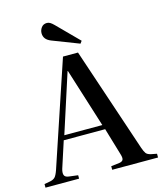

<svg xmlns="http://www.w3.org/2000/svg" viewBox="-134 -1038 963 1137"><g transform="rotate(-15 347.0 -470.0)"><path d="M2 0V-22L40 -29Q58 -33 68 -43Q78 -53 89 -84L303 -723H395L610 -82Q619 -56 627 -45.5Q635 -35 656 -30L692 -23V0H411V-22L462 -28Q481 -31 485.5 -42Q490 -53 482 -78L433 -243H179L127 -83Q120 -60 124.5 -45.5Q129 -31 152 -28L208 -21V0ZM190 -271H423L309 -633H307ZM423 -770 260 -833Q237 -842 226.5 -856Q216 -870 216 -889Q216 -908 228 -924Q240 -940 262 -940Q272 -940 281.5 -934.5Q291 -929 304 -916L434 -785Z"/></g></svg>

Font: Literata 60pt Medium
Style: Regular
Weight: 500
Designer: Latin by Veronika Burian and Jose Scaglione. Greek by Irene Vlachou. Cyrillic by Vera Evstafieva.
Foundry: TypeTogether
Version: Version 3.103;gftools[0.9.29]